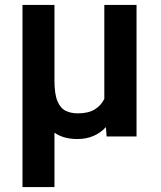

<svg xmlns="http://www.w3.org/2000/svg" viewBox="-20 -548 646 771"><path d="M70.3 -528.3H198.7V-225.1Q198.7 -170.4 210.7 -141.8Q222.7 -113.3 243.9 -103Q265.1 -92.8 292.5 -92.8Q334.5 -92.8 360.1 -108.4Q385.7 -124 398.9 -150.9V-528.3H528.3V0H408.2L405.3 -37.6Q384.3 -14.6 355.5 -2.2Q326.7 10.3 290.5 10.3Q235.4 10.3 198.7 -15.1V203.1H70.3Z"/></svg>

Font: Vazirmatn RD UI SemiBold
Style: Regular
Weight: 600
Designer: Saber Rastikerdar
Foundry: Saber Rastikerdar
Version: Version 33.003